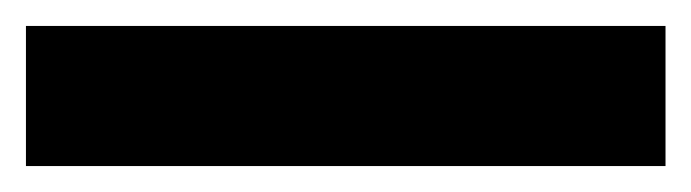

<svg xmlns="http://www.w3.org/2000/svg" viewBox="-22 -888 533 148"><path d="M491 -760H-2V-868H491Z"/></svg>

Font: Noto Sans Armenian Condensed ExtraBold
Style: Regular
Weight: 800
Width: 3
Designer: Monotype Design Team
Foundry: Monotype Imaging Inc.
Version: Version 2.008; ttfautohint (v1.8.4.7-5d5b)